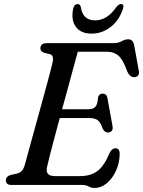

<svg xmlns="http://www.w3.org/2000/svg" viewBox="-20 -913 706 948"><path d="M384 0H35.5Q20.5 0 14.8 -6.5Q9 -13 9 -23Q9 -41.5 32 -49L63 -56Q78 -59.5 86.5 -68Q95 -76.5 101.5 -95.5Q105 -109 115 -145.2Q125 -181.5 138.8 -231.5Q152.5 -281.5 167.8 -336.8Q183 -392 197.5 -444.5Q212 -497 223 -538.8Q234 -580.5 239 -602Q248 -640 226.5 -645.5L199.5 -652Q191 -655 185.2 -660.2Q179.5 -665.5 179.5 -674Q179.5 -700 211.5 -700H539.5Q564 -700 580.8 -709.5Q597.5 -719 613 -719Q637 -719 642.5 -689.5L665 -565.5Q668.5 -550 662.5 -541.5Q656.5 -533 645.5 -532Q621 -529.5 607 -563.5Q587 -619 564.8 -638.2Q542.5 -657.5 510 -657.5H364Q356 -628.5 343.8 -583.2Q331.5 -538 316.8 -483.8Q302 -429.5 286.5 -373.5H418Q439.5 -373.5 450.8 -385.5Q462 -397.5 464 -432.5Q469.5 -450.5 486 -450.5Q507.5 -450.5 510.5 -428.5L535.5 -291Q538.5 -274.5 531.5 -266.8Q524.5 -259 514 -258.5Q496 -258.5 487 -278Q476 -310 461.8 -320Q447.5 -330 421.5 -330H275Q260 -274.5 246.8 -225Q233.5 -175.5 224.5 -139.8Q215.5 -104 212.5 -89Q201.5 -43.5 251 -43.5H375.5Q427.5 -43.5 461 -68.5Q494.5 -93.5 521 -157.5Q533 -181 549.5 -181Q571 -181 571 -153Q570.5 -109.5 553.2 -71Q536 -32.5 508 -8.8Q480 15 446.5 15Q431 15 417.5 7.5Q404 0 384 0ZM449.5 -812.5Q510 -812.5 554.5 -878.5Q566.5 -893 577 -893Q595 -893 587 -869Q569 -813.5 526.8 -780.2Q484.5 -747 432 -747Q379.5 -747 354.8 -780.2Q330 -813.5 341 -869Q346 -893 364 -893Q374.5 -893 379 -878.5Q388.5 -812.5 449.5 -812.5Z"/></svg>

Font: Fraunces 9pt S050
Style: Italic
Weight: 400
Italic angle: -16°
Version: Version 1.000; ttfautohint (v1.8.3)